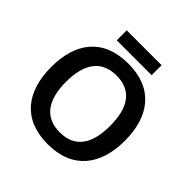

<svg xmlns="http://www.w3.org/2000/svg" viewBox="-223 -1048 1237 1237"><g transform="rotate(45 395.0 -429.5)"><path d="M554 -869H236V-778H554ZM731 -358C731 -580 622 -725 396 -725C166 -725 59 -579 59 -359C59 -137 166 10 395 10C622 10 731 -137 731 -358ZM194 -358C194 -519 256 -617 396 -617C537 -617 596 -519 596 -358C596 -197 537 -99 395 -99C256 -99 194 -197 194 -358Z"/></g></svg>

Font: Noto Sans Ol Chiki SemiBold
Style: Regular
Weight: 600
Designer: Monotype Design Team, Lewis McGuffie
Foundry: Monotype Imaging Inc.
Version: Version 2.003